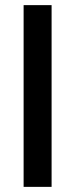

<svg xmlns="http://www.w3.org/2000/svg" viewBox="-20 -728 293 748"><path d="M181 0V-708H72V0Z"/></svg>

Font: Sunflower Medium
Style: Regular
Weight: 500
Designer: JIKJI
Foundry: JIKJI
Version: Version 1.00